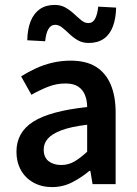

<svg xmlns="http://www.w3.org/2000/svg" viewBox="-20 -750 556 782"><path d="M192 12Q149 12 116 -6.5Q83 -25 65 -57.5Q47 -90 47 -132Q47 -211 115.5 -254.5Q184 -298 335 -314Q335 -340 326.5 -362Q318 -384 299 -397Q280 -410 246 -410Q210 -410 175.5 -396.5Q141 -383 108 -364L66 -439Q93 -456 125 -471Q157 -486 193 -494.5Q229 -503 268 -503Q330 -503 370 -478.5Q410 -454 430.5 -406.5Q451 -359 451 -291V0H357L348 -54H344Q312 -27 274 -7.5Q236 12 192 12ZM229 -78Q259 -78 283.5 -92.5Q308 -107 335 -132V-242Q269 -234 230.5 -219.5Q192 -205 175 -185.5Q158 -166 158 -141Q158 -109 178 -93.5Q198 -78 229 -78ZM341 -575Q316 -575 297 -586Q278 -597 262.5 -612Q247 -627 233 -638Q219 -649 205 -649Q187 -649 177 -631.5Q167 -614 164 -582L91 -586Q92 -632 105 -664Q118 -696 142.5 -713Q167 -730 203 -730Q228 -730 247 -719Q266 -708 281.5 -693.5Q297 -679 311 -667.5Q325 -656 340 -656Q358 -656 367.5 -674Q377 -692 380 -723L453 -719Q452 -674 439.5 -641.5Q427 -609 402.5 -592Q378 -575 341 -575Z"/></svg>

Font: Mada SemiBold
Style: Regular
Weight: 600
Designer: Khaled Hosny
Version: Version 1.5